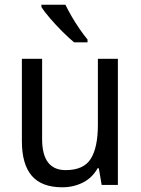

<svg xmlns="http://www.w3.org/2000/svg" viewBox="-20 -786 599 816"><path d="M481 -536V0H412L400 -71H395Q372 -30 332 -10Q292 10 245 10Q157 10 115 -39Q73 -88 73 -186V-536H159V-195Q159 -63 259 -63Q336 -63 366 -111.5Q396 -160 396 -255V-536ZM258 -766Q269 -743 285 -715.5Q301 -688 319 -662Q337 -636 352 -618V-606H295Q273 -624 245 -652Q217 -680 192.5 -708.5Q168 -737 156 -756V-766Z"/></svg>

Font: Noto Sans Sinhala SemiCondensed
Style: Regular
Weight: 400
Width: 4
Designer: Jelle Bosma - Monotype Design Team
Foundry: Monotype Imaging Inc.
Version: Version 2.006; ttfautohint (v1.8.4.7-5d5b)